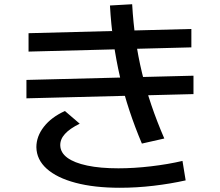

<svg xmlns="http://www.w3.org/2000/svg" viewBox="-20 -838 1040 908"><path d="M547 50Q426 50 337.5 26.5Q249 3 201 -40Q153 -83 152 -142Q152 -193 187.5 -238.5Q223 -284 287 -313L357 -253Q310 -230 287 -204.5Q264 -179 265 -150Q266 -116 298.5 -92Q331 -68 392.5 -55Q454 -42 540 -42Q613 -42 694 -51.5Q775 -61 843 -77L858 15Q787 31 706.5 40.5Q626 50 547 50ZM105 -373V-460L895 -480V-393ZM651 -159Q618 -237 592 -315.5Q566 -394 547.5 -474Q529 -554 517 -638.5Q505 -723 500 -812L605 -818Q610 -731 621.5 -651Q633 -571 651.5 -494Q670 -417 696 -340.5Q722 -264 757 -183ZM115 -594V-681L885 -701V-614Z"/></svg>

Font: M PLUS 1 Code Medium
Style: Regular
Weight: 500
Designer: Coji Morishita
Foundry: UNDERFOREST DESIGN
Version: Version 1.002